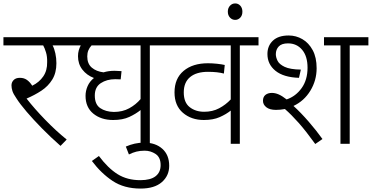

<svg xmlns="http://www.w3.org/2000/svg" viewBox="-20 -839 2169 1120"><path d="M369 -25 333 12Q275 -39 224.5 -90.5Q174 -142 135.5 -187Q97 -232 76 -265Q58 -291 52.5 -308Q47 -325 47 -341Q47 -359 59.5 -372Q72 -385 96 -385Q120 -385 137 -373Q154 -361 168 -339Q209 -359 232.5 -393.5Q256 -428 255 -476Q256 -508 248.5 -533Q241 -558 232 -574H0V-622H403V-574H287Q297 -555 303 -527.5Q309 -500 309 -470Q309 -414 285 -375Q261 -336 221.5 -310Q182 -284 135 -264Q181 -205 243.5 -140.5Q306 -76 369 -25Z M963 -574H854V0H800V-197Q773 -175 734.5 -157Q696 -139 640 -139Q570 -139 524.5 -176Q479 -213 479 -280Q479 -309 491 -336.5Q503 -364 528 -384Q486 -400 460.5 -433Q435 -466 435 -511Q435 -530 439.5 -545.5Q444 -561 451 -574H388V-622H963ZM533 -282Q533 -230 564.5 -208.5Q596 -187 644 -186Q695 -186 734 -207.5Q773 -229 800 -261V-574H514Q502 -561 495.5 -545.5Q489 -530 489 -510Q489 -467 515.5 -444.5Q542 -422 584 -417Q613 -426 648 -426Q659 -426 670.5 -425Q682 -424 689 -424L684 -376Q677 -376 668 -376.5Q659 -377 652 -377Q603 -377 568 -354Q533 -331 533 -282Z M714 16Q739 5 765.5 -1Q792 -7 821 -7Q887 -7 927 29Q967 65 967 128Q967 186 924 223.5Q881 261 800 261Q704 261 637 216.5Q570 172 516 100L557 71Q610 142 666 177Q722 212 799 212Q858 212 887.5 189Q917 166 917 124Q917 79 888 59.5Q859 40 824 40Q797 40 775.5 45.5Q754 51 732 62Z M1488 -574H1379V0H1326V-194Q1300 -173 1262 -156Q1224 -139 1169 -139Q1096 -139 1047 -181Q998 -223 998 -300Q998 -381 1051 -425.5Q1104 -470 1193 -470Q1219 -470 1246.5 -467Q1274 -464 1291 -460L1286 -410Q1267 -415 1244.5 -417.5Q1222 -420 1193 -420Q1126 -420 1089 -389.5Q1052 -359 1052 -300Q1052 -241 1086.5 -214Q1121 -187 1171 -187Q1220 -187 1258.5 -207.5Q1297 -228 1326 -259V-574H948V-622H1488Z M1309 -771Q1309 -792 1321.5 -805.5Q1334 -819 1352 -819Q1370 -819 1382 -805.5Q1394 -792 1394 -771Q1394 -749 1381.5 -736Q1369 -723 1352 -723Q1334 -723 1321.5 -736.5Q1309 -750 1309 -771Z M1590 -198Q1553 -198 1533.5 -213.5Q1514 -229 1514 -251Q1514 -274 1528.5 -285.5Q1543 -297 1566 -297Q1585 -297 1605 -288.5Q1625 -280 1652 -259Q1705 -277 1739.5 -325Q1774 -373 1774 -444Q1774 -511 1742.5 -548.5Q1711 -586 1660 -586Q1623 -586 1606 -568Q1589 -550 1589 -523Q1589 -505 1599 -484.5Q1609 -464 1640.5 -449Q1672 -434 1735 -433L1724 -385Q1634 -388 1587 -426Q1540 -464 1540 -524Q1540 -572 1572 -602Q1604 -632 1664 -632Q1707 -632 1744 -610.5Q1781 -589 1804 -546.5Q1827 -504 1827 -441Q1827 -370 1790.5 -310Q1754 -250 1692 -221Q1735 -182 1780.5 -129.5Q1826 -77 1861 -28L1819 1Q1765 -74 1722.5 -122Q1680 -170 1642 -203Q1616 -198 1590 -198ZM2020 -574V0H1966V-574H1870V-622H2129V-574Z"/></svg>

Font: RS Noto Sans Light
Style: Regular
Weight: 300
Designer: Monotype Design Team
Foundry: Monotype Imaging Inc.
Version: Version 3.10